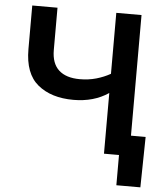

<svg xmlns="http://www.w3.org/2000/svg" viewBox="-59 -780 847 988"><g transform="rotate(5 364.5 -286.0)"><path d="M320.3 -262.2Q205.6 -262.2 136.5 -318.8Q67.4 -375.5 67.4 -502V-727.5H197.8V-509.3Q197.8 -439.5 235.4 -405.3Q272.9 -371.1 343.8 -371.1Q388.7 -371.1 428.2 -382.3Q467.8 -393.6 501.5 -412.6V-727.5H631.8V0H501.5V-313.5Q425.8 -262.2 320.3 -262.2ZM579.1 156.2V0H538.6V-104.5H707.5L703.1 156.2Z"/></g></svg>

Font: Inter-SemiBold
Style: Regular
Weight: 600
Designer: Rasmus Andersson
Foundry: rsms
Version: Version 4.000;git-a52131595